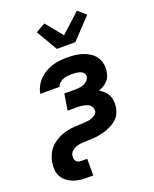

<svg xmlns="http://www.w3.org/2000/svg" viewBox="-178 -878 955 1191"><g transform="rotate(-20 300.0 -282.5)"><path d="M184 215Q160 215 136.5 212Q113 209 92 200.5Q71 192 53.5 178Q36 164 25 144Q14 124 12 100.5Q10 77 14 52Q16 39 20.5 25.5Q25 12 31 -1Q37 -14 46 -26Q55 -38 65.5 -48Q76 -58 88.5 -66.5Q101 -75 114 -81.5Q127 -88 140.5 -93Q154 -98 168 -101Q182 -104 196 -106Q210 -108 223.5 -109Q237 -110 250.5 -110Q264 -110 277.5 -111Q291 -112 305.5 -113.5Q320 -115 333 -119.5Q346 -124 358.5 -133Q371 -142 374 -156Q375 -167 371.5 -177Q368 -187 360.5 -194.5Q353 -202 343 -206Q333 -210 322.5 -212.5Q312 -215 301.5 -216Q291 -217 280 -217H214L231 -324H297Q312 -324 327 -325.5Q342 -327 356.5 -332Q371 -337 383 -348.5Q395 -360 398 -374Q399 -384 395.5 -392Q392 -400 385 -405.5Q378 -411 369.5 -414Q361 -417 351.5 -418.5Q342 -420 333 -420.5Q324 -421 314 -421Q300 -421 286.5 -419.5Q273 -418 259 -413Q245 -408 233 -397.5Q221 -387 218 -373H90L91 -376Q95 -400 107.5 -423Q120 -446 138.5 -464.5Q157 -483 179.5 -495.5Q202 -508 226 -515.5Q250 -523 274.5 -525.5Q299 -528 323 -528Q350 -528 376 -525Q402 -522 425.5 -514Q449 -506 470.5 -492Q492 -478 505.5 -458Q519 -438 524 -412.5Q529 -387 524 -360Q522 -345 515.5 -329.5Q509 -314 497 -302Q485 -290 470 -281.5Q455 -273 440 -267Q456 -258 470.5 -244.5Q485 -231 493.5 -213.5Q502 -196 504 -175.5Q506 -155 503 -134Q500 -119 494.5 -104Q489 -89 479.5 -76Q470 -63 457 -53Q444 -43 430 -35.5Q416 -28 401 -22Q386 -16 371 -12.5Q356 -9 341 -6Q326 -3 311 -2Q296 -1 281 -0.5Q266 0 251 0.5Q236 1 220.5 2.5Q205 4 190 9.5Q175 15 162.5 26Q150 37 147 52Q145 62 146 72Q147 82 152 89.5Q157 97 165.5 101Q174 105 184 105H226V215ZM282 -600 201 -739 263 -775 353 -664 480 -780 532 -735 404 -600Z"/></g></svg>

Font: Iosevka Aile Extrabold Oblique
Style: Regular
Weight: 800
Italic angle: -9°
Designer: Belleve Invis
Foundry: Belleve Invis
Version: Version 31.1.0; ttfautohint (v1.8.4)